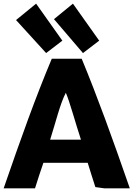

<svg xmlns="http://www.w3.org/2000/svg" viewBox="-32 -1023 748 1053"><path d="M680 10H541L491 3C476 -42 463 -86 449 -130H206C191 -85 174 -37 160 10H-12C85 -271 163 -489 252 -701H416C504 -488 582 -272 680 10ZM329 -514C298 -456 272 -347 243 -257H412C381 -351 349 -470 329 -514ZM264 -918 368 -1003 512 -800 423 -732ZM56 -913 166 -1003 310 -800 221 -732Z"/></svg>

Font: Repo ExtraBold
Style: Bold
Weight: 700
Designer: Stefan Peev
Foundry: Context Ltd
Version: Version 1.502